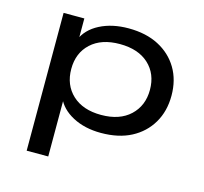

<svg xmlns="http://www.w3.org/2000/svg" viewBox="-100 -612 961 903"><g transform="rotate(15 381.0 -160.0)"><path d="M104 180V-491H205V-384H197Q220 -439 279.5 -469.5Q339 -500 419 -500Q504 -500 565.5 -468Q627 -436 661 -379Q695 -322 695 -246Q695 -170 661 -112.5Q627 -55 566 -23Q505 9 419 9Q340 9 281.5 -22Q223 -53 201 -105H209V180ZM398 -73Q488 -73 539 -121Q590 -169 590 -246Q590 -324 539 -371Q488 -418 398 -418Q309 -418 258 -371Q207 -324 207 -246Q207 -168 258 -120.5Q309 -73 398 -73Z"/></g></svg>

Font: Nunito Sans 10pt Expanded Medium
Style: Regular
Weight: 500
Width: 7
Designer: Vernon Adams
Foundry: Vernon Adams
Version: Version 3.101;gftools[0.9.27]